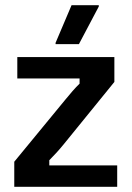

<svg xmlns="http://www.w3.org/2000/svg" viewBox="-20 -720 507 740"><path d="M284.2 -550 360.8 -695V-700H255.8L194.2 -555V-550ZM431.7 0V-82.5H170V-102.5C189.2 -121.7 207.5 -141.7 225.8 -164.2L420.8 -404.2V-500H46.7V-417.5H286.7V-397.5C270 -381.7 250 -358.3 231.7 -335.8L35 -96.7V0Z"/></svg>

Font: Familjen Grotesk Medium
Style: Regular
Weight: 500
Designer: Anders Wikstroem, Jonas Baeckman, Matilda Gysing, Kristian Moeller
Foundry: Familjen STHLM AB
Version: Version 2.000